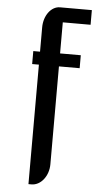

<svg xmlns="http://www.w3.org/2000/svg" viewBox="-66 -815 552 1109"><g transform="rotate(5 210.0 -260.5)"><path d="M259.3 131.3V-436.5H379.4V-511.7H259.3V-691.9H420.4V-776.9H235.8C184.6 -776.9 143.1 -721.2 143.1 -652.3V-511.7H104V-436.5H143.1V256.3H160.6C214.4 256.3 259.3 199.7 259.3 131.3Z"/></g></svg>

Font: Atomic Age
Style: Regular
Weight: 400
Designer: James Grieshaber
Foundry: James Grieshaber
Version: Version 1.002